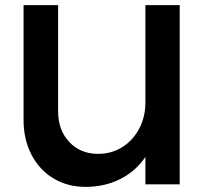

<svg xmlns="http://www.w3.org/2000/svg" viewBox="-20 -720 808 750"><path d="M682 -700V0H548V-107Q510 -51 449.5 -20.5Q389 10 314 10Q244 10 189 -23Q134 -56 103 -115.5Q72 -175 72 -252V-700H207V-285Q207 -212 250.5 -165.5Q294 -119 363 -119Q416 -119 458 -145.5Q500 -172 524 -218Q548 -264 548 -320V-700Z"/></svg>

Font: TypoPRO Montserrat Alternates
Style: Regular
Weight: 500
Designer: Julieta Ulanovsky
Foundry: Julieta Ulanovsky
Version: Version 6.001